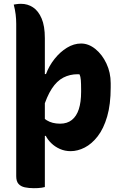

<svg xmlns="http://www.w3.org/2000/svg" viewBox="-20 -780 640 1006"><path d="M52 -756Q59 -757 64.5 -758Q70 -759 76.5 -759.5Q83 -760 90 -760Q125 -760 153 -741.5Q181 -723 198 -683.5Q215 -644 215 -580Q215 -523 215 -444.5Q215 -366 215 -278Q215 -190 215 -101.5Q215 -13 215 65Q215 143 215 200Q208 202 198.5 203.5Q189 205 178.5 205.5Q168 206 157 206Q131 206 110 201.5Q89 197 77 183.5Q65 170 65 143Q65 71 65 -3.5Q65 -78 65 -152Q65 -226 65 -297Q65 -368 65 -433Q65 -498 65 -554.5Q65 -611 65 -655Q65 -680 62 -704.5Q59 -729 52 -756ZM405 -552Q444 -552 479.5 -523.5Q515 -495 537.5 -447.5Q560 -400 560 -344V-322Q560 -233 541.5 -169.5Q523 -106 492 -66Q461 -26 424 -7Q387 12 350 12Q320 12 294 0.5Q268 -11 249 -29.5Q230 -48 220 -68H198V-172Q210 -159 224.5 -150Q239 -141 256.5 -136.5Q274 -132 295 -132Q332 -132 356.5 -151.5Q381 -171 393 -208Q405 -245 405 -299V-310Q405 -342 403.5 -360.5Q402 -379 397 -390Q394 -391 391 -391Q388 -391 386 -391Q346 -391 312 -373.5Q278 -356 251.5 -315.5Q225 -275 204 -206V-392H221Q237 -435 266 -471.5Q295 -508 331 -530Q367 -552 405 -552Z"/></svg>

Font: Recursive Casual ExtraBold
Style: Regular
Weight: 800
Version: Version 1.047